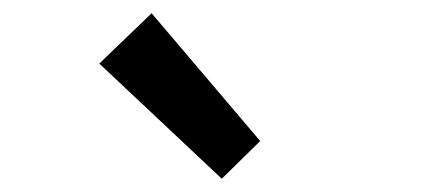

<svg xmlns="http://www.w3.org/2000/svg" viewBox="-20 -914 655 290"><path d="M315 -644 130 -818 209 -894 373 -701Z"/></svg>

Font: Noto Sans SC Thin Medium
Style: Regular
Weight: 500
Version: Version 2.004-H2;hotconv 1.0.118;makeotfexe 2.5.65603